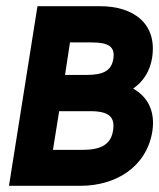

<svg xmlns="http://www.w3.org/2000/svg" viewBox="-20 -600 514 620"><path d="M9 0H240C352 0 453 -59 472 -176C482 -242 456 -288 410 -314C443 -337 464 -370 471 -412C489 -524 411 -580 303 -580H101ZM151 -116 171 -241H267C334 -242 352 -221 345 -178C338 -134 307 -116 246 -116ZM190 -358 206 -463H275C332 -463 352 -449 346 -410C340 -373 316 -358 259 -358Z"/></svg>

Font: Charger Pro
Style: UltraNarObl
Weight: 900
Designer: Jasper
Foundry: Cannot Into Space Fonts
Version: Version 1.09